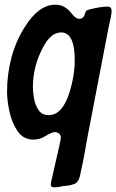

<svg xmlns="http://www.w3.org/2000/svg" viewBox="-20 -586 495 817"><path d="M209 211Q196 211 196 199L198 186L215 111Q239 9 239 1Q239 -22 213 -24Q202 -24 173 -7Q151 8 122 8Q80 8 55.5 -27Q31 -62 20.5 -110Q10 -158 10 -197Q10 -269 28.5 -340Q47 -411 86 -472Q145 -566 215 -566Q237 -566 251 -558Q269 -548 282 -532Q301 -506 317 -506Q329 -506 335 -514Q338 -517 338.5 -519Q339 -521 339.5 -522Q340 -523 340 -524.5Q340 -526 341 -527L342 -528Q343 -535 347 -540Q351 -545 398 -554Q422 -558 438 -558Q455 -558 455 -539Q455 -523 441 -464Q435 -436 351 4Q338 84 320 164Q313 191 296 197Q291 199 286 200Q281 201 275 203L248 206Q229 211 209 211ZM187 -96Q245 -96 275 -191Q298 -263 298 -330Q298 -448 240 -448Q195 -448 162 -382Q120 -304 120 -215Q120 -194 125 -166Q130 -138 144.5 -117Q159 -96 187 -96Z"/></svg>

Font: Bangerz
Style: Regular
Weight: 400
Designer: vernon adams
Foundry: Vernon Adams
Version: Version 2.10;February 7, 2025;FontCreator 13.0.0.2683 64-bit